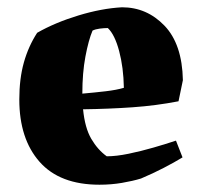

<svg xmlns="http://www.w3.org/2000/svg" viewBox="-20 -496 549 527"><path d="M253 11Q144 11 88.5 -52Q33 -115 33 -223Q33 -280 45.5 -324.5Q58 -369 82 -406Q131 -434 195 -453.5Q259 -473 315 -476Q383 -476 431.5 -425.5Q480 -375 482 -276L470 -218Q408 -206 343.5 -201.5Q279 -197 208 -196Q213 -145 230.5 -115Q248 -85 273 -67Q299 -67 333 -74Q367 -81 401.5 -91Q436 -101 463 -110L481 -64Q458 -50 429 -35Q400 -20 367 -6Q344 1 314.5 6Q285 11 253 11ZM206 -239Q240 -242 270 -245.5Q300 -249 320 -255Q319 -311 307 -356Q295 -401 276 -419Q266 -419 254 -417.5Q242 -416 234 -412Q223 -386 214.5 -341Q206 -296 206 -239Z"/></svg>

Font: Labrada ExtraBold
Style: Regular
Weight: 800
Designer: Mercedes Jáuregui
Foundry: Omnibus-Type Team
Version: Version 1.000; ttfautohint (v1.8.4.7-5d5b)